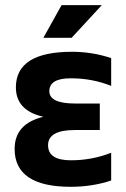

<svg xmlns="http://www.w3.org/2000/svg" viewBox="-20 -718 487 743"><path d="M410.2 -385.7Q336.9 -415 253.9 -415Q170.9 -415 170.9 -365.2Q170.9 -317.4 271 -317.4H366.2V-214.8H269.5Q166 -214.8 166 -156.2Q166 -97.7 253.9 -97.7Q336.9 -97.7 410.2 -127V-19.5Q336.9 4.9 253.9 4.9Q36.6 4.9 36.6 -141.6Q36.6 -239.3 147.9 -266.1Q41.5 -290 41.5 -379.9Q41.5 -517.6 258.8 -517.6Q336.9 -517.6 410.2 -493.2ZM218.3 -698.2H374L257.3 -571.8H147.9Z"/></svg>

Font: SansationBold
Style: Bold
Weight: 700
Designer: Bernd Montag
Version: Version 1.301